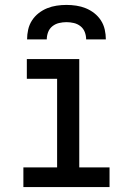

<svg xmlns="http://www.w3.org/2000/svg" viewBox="-20 -760 540 780"><path d="M75 0V-80H212V-440H89V-520H302V-80H425V0ZM90 -600Q90 -620 94.5 -640Q99 -660 110 -677Q121 -694 137 -706.5Q153 -719 171.5 -726.5Q190 -734 210 -737Q230 -740 250 -740Q270 -740 290 -737Q310 -734 328.5 -726.5Q347 -719 363 -706.5Q379 -694 390 -677Q401 -660 405.5 -640Q410 -620 410 -600H330Q330 -615 324.5 -629.5Q319 -644 307 -653.5Q295 -663 280 -666.5Q265 -670 250 -670Q235 -670 220 -666.5Q205 -663 193 -653.5Q181 -644 175.5 -629.5Q170 -615 170 -600Z"/></svg>

Font: Iosevka Curly Medium
Style: Regular
Weight: 500
Monospace: yes
Designer: Belleve Invis
Foundry: Belleve Invis
Version: Version 22.1.2; ttfautohint (v1.8.4)